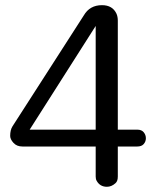

<svg xmlns="http://www.w3.org/2000/svg" viewBox="-20 -716 610 736"><path d="M301.3 -657Q324.1 -696.2 370.9 -696.2Q411.4 -696.2 426.6 -663.3Q431.6 -651.9 431.6 -636.7V-219H506.3Q522.8 -219 531 -208.9Q539.2 -198.7 539.2 -186.1Q539.2 -173.4 531 -163.9Q522.8 -154.4 506.3 -154.4H431.6V-39.2Q431.6 -21.5 422.8 -13.9Q407.6 0 389.9 0Q363.3 0 350.6 -22.8Q346.8 -29.1 346.8 -39.2V-154.4H65.8Q44.3 -154.4 31.6 -168.4Q19 -182.3 19 -194.9Q19 -217.7 27.8 -231.6ZM93.7 -219H346.8V-616.5Z"/></svg>

Font: Mandali
Style: Regular
Weight: 400
Designer: Purushoth Kumar Guthula
Foundry: Silikandhra, Hyderabad
Version: Version 1.0.5; ttfautohint (v1.2.25-373a) -l 7 -r 28 -G 50 -